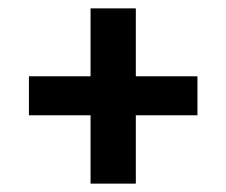

<svg xmlns="http://www.w3.org/2000/svg" viewBox="-20 -569 540 458"><path d="M196 -131H304V-294H451V-387H304V-549H196V-387H49V-294H196Z"/></svg>

Font: Iosevka SS09
Style: Bold
Weight: 700
Monospace: yes
Designer: Belleve Invis
Foundry: Belleve Invis
Version: Version 5.2.1; ttfautohint (v1.8.3)